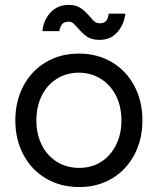

<svg xmlns="http://www.w3.org/2000/svg" viewBox="-20 -744 638 776"><path d="M42 -257.4Q42 -335.8 74.9 -397.3Q107.8 -458.8 166 -493.1Q224.2 -527.4 298.4 -527.4Q373.3 -527.4 431.6 -493.1Q489.8 -458.8 522.7 -397.3Q555.6 -335.8 555.6 -257.4Q555.6 -179.6 522.8 -118.1Q490 -56.6 432.2 -22.3Q374.4 12 300.4 12Q225.4 12 166.6 -22.3Q107.8 -56.6 74.9 -118.1Q42 -179.6 42 -257.4ZM470.8 -257.4Q470.8 -313.8 448.8 -357.3Q426.8 -400.8 387.3 -425.5Q347.8 -450.2 298.4 -450.2Q249 -450.2 210 -425.9Q171 -401.6 149 -357.7Q127 -313.8 127 -257.3Q127 -201.8 149 -157.9Q171 -114 210.5 -89.7Q250.1 -65.4 300.4 -65.4Q349.8 -65.4 388.4 -89.7Q427 -114 448.9 -157.9Q470.8 -201.8 470.8 -257.4ZM294.8 -630.4Q282.4 -645 275.1 -650.7Q267.8 -656.4 258.2 -656.4Q241.8 -656.4 233 -648.1Q224.2 -639.8 219.2 -618.2H151.2Q156.2 -663.8 184.6 -694Q213 -724.2 257.2 -724.2Q286.6 -724.2 305 -712Q323.4 -699.8 341.8 -678.4Q353.6 -663.8 362.5 -656.8Q371.4 -649.8 382.2 -649.8Q400.2 -649.8 408.4 -658.9Q416.6 -668 419.6 -688.8H486.8Q481 -643.6 453.7 -613.2Q426.4 -582.8 382.4 -582.8Q351.4 -582.8 332.7 -595.2Q314 -607.6 294.8 -630.4Z"/></svg>

Font: 寒蝉端黑体 Light
Style: Regular
Weight: 300
Designer: ChillDuanSans {Warren2060}; 
Source Han Sans {Ryoko NISHIZUKA 西塚涼子 (kana, bopomofo & ideographs); Paul D. Hunt (Latin, G
Foundry: ChillType&Adobe
Version: Version 1.300;Glyphs 3.3 (3306)